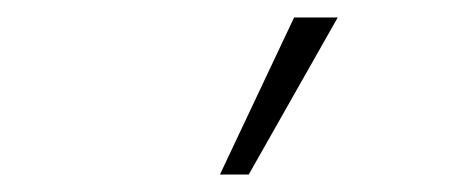

<svg xmlns="http://www.w3.org/2000/svg" viewBox="-20 -753 540 220"><path d="M232 -553 317 -733H367L265 -553Z"/></svg>

Font: Nunito Sans 10pt Condensed ExtraLight
Style: Regular
Weight: 250
Width: 3
Designer: Vernon Adams
Foundry: Vernon Adams
Version: Version 3.101;gftools[0.9.27]